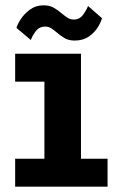

<svg xmlns="http://www.w3.org/2000/svg" viewBox="-20 -702 440 722"><path d="M37 0V-105H147V-395H37V-500H284.5V-105H384.5V0ZM261 -549.5Q237.5 -549.5 221.8 -559.2Q206 -569 194 -579.5Q183.5 -588.5 173.2 -595.2Q163 -602 150.5 -602Q127 -602 113.8 -583.8Q100.5 -565.5 96 -551.5L42 -597Q45 -609.5 58 -629.8Q71 -650 92.8 -666Q114.5 -682 143.5 -682Q167 -682 183 -672.5Q199 -663 211.5 -652Q223 -642.5 233.5 -635.5Q244 -628.5 257.5 -628.5Q279.5 -628.5 292.8 -647Q306 -665.5 311 -679.5L363.5 -633.5Q360 -619.5 348 -599.8Q336 -580 314.2 -564.8Q292.5 -549.5 261 -549.5Z"/></svg>

Font: Trispace SemiCondensed SemiBold
Style: Regular
Weight: 600
Width: 4
Designer: Tyler Finck
Foundry: Etcetera Type Company
Version: Version 1.210; ttfautohint (v1.8.3)